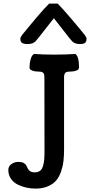

<svg xmlns="http://www.w3.org/2000/svg" viewBox="-20 -1041 517 1102"><path d="M262.2 -1020.5H311Q338.9 -991.7 378.9 -945.3Q418.9 -898.9 434.1 -879.9Q439.9 -872.6 447.5 -863.3Q455.1 -854 459.5 -848.9Q463.9 -843.8 468.3 -837.6Q472.7 -831.5 474.6 -826.9Q476.6 -822.3 476.6 -817.9Q476.6 -802.2 468.3 -795.2Q460 -788.1 439 -788.1Q422.9 -788.1 411.6 -792.7Q400.4 -797.4 394.8 -803.2Q389.2 -809.1 377.4 -823.7L289.1 -936.5L200.7 -823.7Q189 -809.1 183.3 -803.2Q177.7 -797.4 166.5 -792.7Q155.3 -788.1 139.2 -788.1Q115.7 -788.1 106.2 -795.2Q96.7 -802.2 96.7 -817.9Q96.7 -822.3 98.6 -826.9Q100.6 -831.5 105 -837.6Q109.4 -843.8 113.8 -848.9Q118.2 -854 125.7 -863.3Q133.3 -872.6 139.2 -879.9Q155.3 -900.4 194.6 -946.3Q233.9 -992.2 262.2 -1020.5ZM235.4 -171.4 234.9 -599.1Q234.9 -613.8 229 -621.8Q223.1 -629.9 204.1 -629.9Q181.6 -629.9 165.5 -635.7Q149.4 -641.6 149.4 -653.3Q149.4 -678.2 155.8 -700.9Q162.1 -723.6 175.3 -731.4Q225.1 -727.5 292 -727.5Q361.8 -727.5 412.6 -731.4Q433.6 -716.8 433.6 -653.3Q433.6 -641.6 417.5 -635.7Q401.4 -629.9 378.9 -629.9Q368.2 -629.9 361.3 -627.2Q354.5 -624.5 351.8 -619.1Q349.1 -613.8 348.4 -609.6Q347.7 -605.5 347.7 -598.1V-183.1Q347.7 -146 344.2 -116.2Q340.8 -86.4 330.3 -55.9Q319.8 -25.4 302.2 -4.9Q284.7 15.6 254.4 28.6Q224.1 41.5 183.6 41.5Q158.2 41.5 132.8 36.1Q107.4 30.8 83 19Q58.6 7.3 43.2 -14.4Q27.8 -36.1 27.8 -65.4Q27.8 -86.4 45.4 -99.1Q63 -111.8 85.9 -111.8Q104.5 -111.8 115.5 -105.7Q126.5 -99.6 131.1 -90.8Q135.7 -82 139.9 -73Q144 -64 153.6 -57.9Q163.1 -51.8 179.7 -51.8Q197.8 -51.8 209.2 -60.3Q220.7 -68.8 226.3 -86.7Q231.9 -104.5 233.6 -123.3Q235.4 -142.1 235.4 -171.4Z"/></svg>

Font: Coustard
Style: Regular
Weight: 400
Foundry: vernon adams
Version: Version 1.000